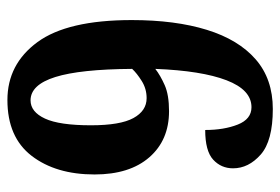

<svg xmlns="http://www.w3.org/2000/svg" viewBox="-142 -622 774 531"><g transform="rotate(90 245.5 -357.0)"><path d="M257 10Q158 10 97 -73Q36 -156 36 -334Q36 -454 63 -541.5Q90 -629 144.5 -676.5Q199 -724 282 -724Q370 -724 408 -690.5Q446 -657 446 -614Q446 -581 422 -559Q398 -537 340 -537Q340 -589 325 -627Q310 -665 277 -665Q229 -665 202.5 -596Q176 -527 171 -399Q189 -413 216 -425Q243 -437 288 -437Q368 -437 415.5 -382.5Q463 -328 463 -231Q463 -124 411.5 -57Q360 10 257 10ZM258 -54Q290 -54 308.5 -94Q327 -134 327 -221Q327 -302 307 -338.5Q287 -375 252 -375Q226 -375 204.5 -361.5Q183 -348 171 -335Q172 -191 193.5 -122.5Q215 -54 258 -54Z"/></g></svg>

Font: Noto Serif Bengali Condensed ExtraBold
Style: Regular
Weight: 800
Width: 3
Designer: Juan Bruce, Universal Thirst, Indian Type Foundry and the Monotype Design Team.
Foundry: Monotype Imaging Inc.
Version: Version 2.003; ttfautohint (v1.8.4.7-5d5b)